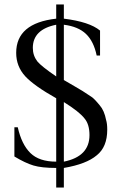

<svg xmlns="http://www.w3.org/2000/svg" viewBox="-20 -748 540 854"><path d="M230 -1Q165 -1 128.5 -12Q92 -23 44 -52V-182H59Q76 -106 115 -67.5Q154 -29 230 -29V-311Q132 -366 92 -409Q52 -453 52 -513Q52 -645 230 -665V-728H264V-665Q378 -651 425 -612V-501H410Q397 -564 362.5 -597Q328 -630 264 -638V-392Q267 -390 310.5 -365Q354 -340 372 -327Q381 -321 386.5 -317.5Q392 -314 397 -309Q402 -304 404.5 -301.5Q407 -299 413.5 -291.5Q420 -284 424 -279Q444 -256 452 -214Q457 -198 457 -171Q457 -94 410 -57Q364 -18 264 -1V86H230ZM230 -408V-638Q126 -617 126 -535Q126 -501 146 -475Q164 -453 230 -408ZM264 -294V-29Q378 -52 378 -147Q378 -195 356 -221Q333 -251 264 -294Z"/></svg>

Font: Fedorovsk Unicode
Style: Medium
Weight: 500
Designer: Aleksandr Andreev and Nikita Simmons
Version: Version 3.2